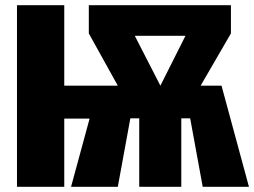

<svg xmlns="http://www.w3.org/2000/svg" viewBox="-20 -715 973 735"><path d="M828 -387 933 0H756L708 -262H674V0H513V-262H479L431 0H252L323 -261H226V0H45V-695H226V-387H431L320 -587V-695H864V-587L748 -387ZM690 -578H496L594 -387Z"/></svg>

Font: Fira Sans Condensed ExtraBold
Style: Regular
Weight: 800
Width: 3
Designer: Carrois Corporate & Edenspiekermann AG
Foundry: Carrois Corporate GbR & Edenspiekermann AG
Version: Version 4.203